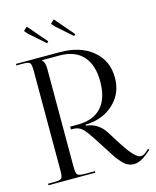

<svg xmlns="http://www.w3.org/2000/svg" viewBox="-133 -999 893 1099"><g transform="rotate(-15 314.0 -449.5)"><path d="M133 -909 230 -796 221 -787 128 -869 111 -889ZM293 -909 390 -796 381 -787 288 -869 271 -889ZM18 0V-9H53Q89 -9 97.5 -17.5Q106 -26 106 -62V-657Q106 -693 97.5 -701.5Q89 -710 53 -710H18V-719H279Q399 -719 472 -658Q545 -597 545 -497Q545 -407 485 -348Q425 -289 333 -281L313 -280V-274Q385 -266 424 -205L474 -126Q539 -24 572 -24Q587 -24 601 -35L623 -54L628 -47L606 -28Q561 10 523 10Q505 10 488.5 2.5Q472 -5 456.5 -22Q441 -39 431 -52.5Q421 -66 406 -90L336 -198Q308 -241 288 -258Q268 -275 237 -275H225V-292H271Q362 -292 410 -344.5Q458 -397 458 -497Q458 -596 410 -648.5Q362 -701 271 -701H167V-700Q184 -683 184 -648V-62Q184 -26 193 -17.5Q202 -9 238 -9H296V0Z"/></g></svg>

Font: FoglihtenNo06
Style: Regular
Weight: 500
Designer: gluk (gluksza@wp.pl)
Foundry: gluk (gluksza@wp.pl)
Version: Version 0.76